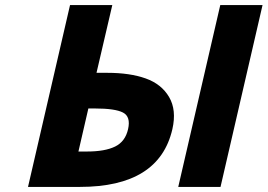

<svg xmlns="http://www.w3.org/2000/svg" viewBox="-20 -734 1051 754"><path d="M359 -448H402Q490 -448 552 -426Q614 -404 644 -353Q674 -302 657 -227Q605 0 294 0H90L255 -714H421ZM322 -139Q392 -139 432 -158.5Q472 -178 483 -227Q494 -276 463 -292Q432 -308 353 -308H327L288 -139ZM1011 -714 846 0H680L845 -714Z"/></svg>

Font: Passageway
Style: BdIt
Weight: 700
Foundry: Ascender Corporation
Version: Version 1.11